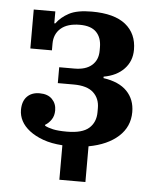

<svg xmlns="http://www.w3.org/2000/svg" viewBox="-50 -577 627 771"><g transform="rotate(5 263.0 -192.0)"><path d="M218 11Q173 8 140 -4Q107 -16 84.5 -33.5Q62 -51 51 -72Q40 -93 40 -116Q40 -151 58.5 -170Q77 -189 109 -189Q142 -189 159.5 -171Q177 -153 177 -126Q177 -104 166.5 -88.5Q156 -73 142 -65V-61Q155 -54 175.5 -49.5Q196 -45 231 -45Q293 -45 320 -69Q347 -93 347 -134V-150Q347 -189 321.5 -212.5Q296 -236 242 -236H178V-300H239Q285 -300 309.5 -321.5Q334 -343 334 -380V-394Q334 -433 312.5 -455Q291 -477 246 -477Q196 -477 169.5 -454Q143 -431 143 -392V-365H56V-522H143V-474H147Q166 -500 198 -517Q230 -534 289 -534Q380 -534 425.5 -497.5Q471 -461 471 -396Q471 -350 441 -318.5Q411 -287 359 -278V-272Q422 -263 454 -230Q486 -197 486 -146Q486 -87 442.5 -47.5Q399 -8 323 6V150H218Z"/></g></svg>

Font: IBM Plex Serif SmBld
Style: Regular
Weight: 600
Designer: Mike Abbink, Paul van der Laan, Pieter van Rosmalen
Foundry: Bold Monday
Version: Version 3.001